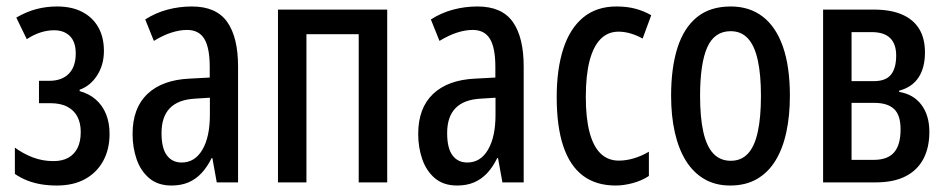

<svg xmlns="http://www.w3.org/2000/svg" viewBox="-20 -569 2957 599"><path d="M158.2 -548.8Q203.6 -548.8 236.3 -532Q269 -515.1 286.6 -484.1Q304.2 -453.1 304.2 -410.2Q304.2 -366.7 283 -333.7Q261.7 -300.8 228.5 -289.1V-284.7Q257.8 -276.9 278.8 -258.5Q299.8 -240.2 310.8 -213.1Q321.8 -186 321.8 -151.4Q321.8 -103.5 302.2 -67.4Q282.7 -31.2 246.1 -10.7Q209.5 9.8 157.2 9.8Q130.9 9.8 107.9 5.9Q85 2 64.9 -5.9Q44.9 -13.7 26.4 -26.4V-108.4Q51.8 -89.8 82 -78.1Q112.3 -66.4 147 -66.4Q174.3 -66.4 193.1 -76.9Q211.9 -87.4 221.9 -107.4Q231.9 -127.4 231.9 -157.2Q231.9 -184.6 221.7 -204.6Q211.4 -224.6 190.4 -235.8Q169.4 -247.1 136.7 -247.1H101.6V-316.9H133.8Q172.9 -316.9 194.6 -338.9Q216.3 -360.8 216.3 -402.3Q216.3 -438 198.2 -456.3Q180.2 -474.6 148.4 -474.6Q127.9 -474.6 106.4 -467.8Q85 -460.9 63.5 -446.8L30.8 -514.2Q63 -532.7 94 -540.8Q125 -548.8 158.2 -548.8Z M578.6 -548.8Q654.3 -548.8 688.5 -501Q722.7 -453.1 722.7 -361.3V0H656.2L642.6 -75.7H640.1Q626.5 -47.9 608.6 -28.8Q590.8 -9.8 567.9 0Q544.9 9.8 515.1 9.8Q472.7 9.8 445.8 -12.9Q418.9 -35.6 406.2 -72.3Q393.6 -108.9 393.6 -150.9Q393.6 -231.9 439.9 -275.9Q486.3 -319.8 571.3 -323.7L634.3 -327.1V-360.4Q634.3 -419.9 617.4 -447.8Q600.6 -475.6 563.5 -475.6Q541 -475.6 515.4 -467.5Q489.7 -459.5 460 -441.4L433.1 -508.3Q464.8 -528.8 502 -538.8Q539.1 -548.8 578.6 -548.8ZM634.8 -264.2 588.4 -261.2Q535.6 -258.3 509.8 -231.4Q483.9 -204.6 483.9 -153.8Q483.9 -106.9 500.5 -84.5Q517.1 -62 546.9 -62Q587.9 -62 611.3 -101.8Q634.8 -141.6 634.8 -210.9Z M1188 -539.1V0H1099.1V-462.4H936V0H847.2V-539.1Z M1469.7 -548.8Q1545.4 -548.8 1579.6 -501Q1613.8 -453.1 1613.8 -361.3V0H1547.4L1533.7 -75.7H1531.2Q1517.6 -47.9 1499.8 -28.8Q1481.9 -9.8 1459 0Q1436 9.8 1406.2 9.8Q1363.8 9.8 1336.9 -12.9Q1310.1 -35.6 1297.4 -72.3Q1284.7 -108.9 1284.7 -150.9Q1284.7 -231.9 1331.1 -275.9Q1377.4 -319.8 1462.4 -323.7L1525.4 -327.1V-360.4Q1525.4 -419.9 1508.5 -447.8Q1491.7 -475.6 1454.6 -475.6Q1432.1 -475.6 1406.5 -467.5Q1380.9 -459.5 1351.1 -441.4L1324.2 -508.3Q1356 -528.8 1393.1 -538.8Q1430.2 -548.8 1469.7 -548.8ZM1525.9 -264.2 1479.5 -261.2Q1426.8 -258.3 1400.9 -231.4Q1375 -204.6 1375 -153.8Q1375 -106.9 1391.6 -84.5Q1408.2 -62 1438 -62Q1479 -62 1502.4 -101.8Q1525.9 -141.6 1525.9 -210.9Z M1900.9 9.8Q1839.4 9.8 1798.6 -21Q1757.8 -51.8 1737.3 -113Q1716.8 -174.3 1716.8 -266.1Q1716.8 -353 1737.3 -416.5Q1757.8 -480 1799.3 -514.4Q1840.8 -548.8 1903.3 -548.8Q1936.5 -548.8 1962.6 -541.7Q1988.8 -534.7 2011.7 -521.5L1984.9 -448.7Q1965.3 -459.5 1946.5 -464.8Q1927.7 -470.2 1909.7 -470.2Q1876.5 -470.2 1853.8 -447.3Q1831.1 -424.3 1819.3 -379.2Q1807.6 -334 1807.6 -266.6Q1807.6 -201.2 1819.1 -157Q1830.6 -112.8 1853.5 -90.3Q1876.5 -67.9 1910.6 -67.9Q1933.6 -67.9 1957.3 -75Q1981 -82 2004.4 -95.7V-20Q1982.4 -5.4 1954.1 2.2Q1925.8 9.8 1900.9 9.8Z M2444.3 -270Q2444.3 -208.5 2433.3 -157.2Q2422.4 -106 2399.7 -68.6Q2377 -31.2 2341.8 -10.7Q2306.6 9.8 2257.8 9.8Q2211.9 9.8 2177.2 -10.5Q2142.6 -30.8 2119.6 -67.9Q2096.7 -105 2085.2 -156.5Q2073.7 -208 2073.7 -270Q2073.7 -357.4 2093.5 -419.7Q2113.3 -481.9 2154.3 -515.4Q2195.3 -548.8 2259.8 -548.8Q2318.4 -548.8 2359.6 -517.1Q2400.9 -485.4 2422.6 -423.3Q2444.3 -361.3 2444.3 -270ZM2164.1 -269.5Q2164.1 -203.1 2174.1 -158Q2184.1 -112.8 2205.3 -90.1Q2226.6 -67.4 2259.8 -67.4Q2292.5 -67.4 2313.2 -89.6Q2334 -111.8 2344 -157Q2354 -202.1 2354 -270Q2354 -336.9 2344 -381.8Q2334 -426.8 2313.2 -449.2Q2292.5 -471.7 2259.3 -471.7Q2209 -471.7 2186.5 -421.4Q2164.1 -371.1 2164.1 -269.5Z M2865.7 -405.3Q2865.7 -357.9 2845.7 -327.4Q2825.7 -296.9 2785.2 -286.1V-282.2Q2830.1 -274.9 2854.7 -241.9Q2879.4 -209 2879.4 -157.7Q2879.4 -107.9 2860.4 -72.5Q2841.3 -37.1 2804.4 -18.6Q2767.6 0 2711.9 0H2547.9V-539.1H2705.6Q2758.8 -539.1 2794.2 -523.7Q2829.6 -508.3 2847.7 -478.8Q2865.7 -449.2 2865.7 -405.3ZM2789.6 -165.5Q2789.6 -210.4 2769 -229.2Q2748.5 -248 2708.5 -248H2636.7V-70.3H2706.5Q2749 -70.3 2769.3 -93.5Q2789.6 -116.7 2789.6 -165.5ZM2775.9 -396Q2775.9 -431.6 2757.1 -450.2Q2738.3 -468.8 2699.2 -468.8H2636.7V-315.9H2706.5Q2743.2 -315.9 2759.5 -335.9Q2775.9 -356 2775.9 -396Z"/></svg>

Font: Open Sans Condensed Medium
Style: Regular
Weight: 500
Width: 3
Designer: Monotype Design Team
Foundry: Monotype Imaging Inc.
Version: Version 3.000